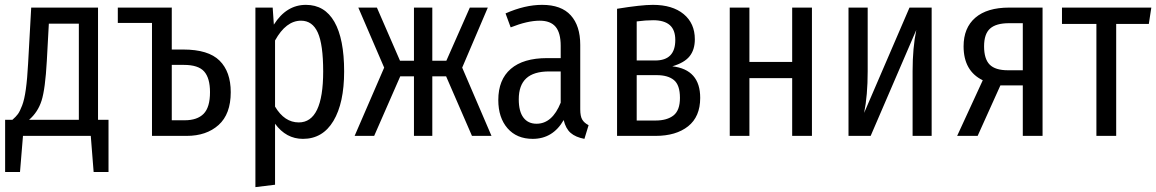

<svg xmlns="http://www.w3.org/2000/svg" viewBox="-20 -557 4739 787"><path d="M381.8 -65.9H424.8V147.9H363.8L352.1 0H74.2L62 147.9H1V-65.9H30.8Q45.4 -78.6 53.5 -89.6Q61.5 -100.6 70.8 -124.8Q80.1 -148.9 85.9 -190.9Q91.8 -232.9 95.2 -296.9L107.9 -525.9H381.8ZM303.2 -65.9V-460H180.2L171.9 -307.1Q165.5 -191.9 150.4 -144.5Q135.3 -97.2 99.1 -65.9Z M731 -354Q834 -354 879.9 -308.6Q925.8 -263.2 925.8 -179.2Q925.8 -89.4 876 -44.7Q826.2 0 745.1 0H603V-462.9H462.9V-525.9H685.1L684.1 -524.9V-354ZM736.8 -64Q788.6 -64 814.7 -90.6Q840.8 -117.2 840.8 -179.2Q840.8 -236.8 816.9 -263.9Q793 -291 733.9 -291H684.1V-64Z M1233.9 -537.1Q1311 -537.1 1350.8 -467.3Q1390.6 -397.5 1390.6 -264.2Q1390.6 -134.8 1346.7 -61.3Q1302.7 12.2 1221.7 12.2Q1152.8 12.2 1107.4 -49.8V200.2L1026.9 210V-525.9H1097.7L1102.5 -456.1Q1153.8 -537.1 1233.9 -537.1ZM1204.6 -55.2Q1304.7 -55.2 1304.7 -264.2Q1304.7 -374.5 1282.7 -423.3Q1260.7 -472.2 1213.9 -472.2Q1152.3 -472.2 1107.4 -391.1V-120.1Q1146 -55.2 1204.6 -55.2Z M1979.5 -525.9 1874.5 -279.8 1994.6 0H1914.6L1808.6 -244.1H1752V0H1676.8V-244.1H1620.6L1513.7 0H1433.6L1554.7 -279.8L1448.7 -525.9H1524.9L1619.6 -308.1H1676.8V-525.9H1752V-308.1H1809.6L1905.8 -525.9Z M2358.4 -108.9Q2358.4 -80.6 2366.5 -66.9Q2374.5 -53.2 2392.6 -43.9L2375.5 12.2Q2339.4 5.4 2319.1 -12.2Q2298.8 -29.8 2290.5 -64.9Q2246.1 12.2 2163.6 12.2Q2098.1 12.2 2060.3 -31.2Q2022.5 -74.7 2022.5 -147Q2022.5 -230.5 2073.7 -274.7Q2125 -318.8 2222.2 -318.8H2278.3V-369.1Q2278.3 -422.4 2257.3 -447.3Q2236.3 -472.2 2192.4 -472.2Q2142.1 -472.2 2073.2 -444.8L2052.2 -502Q2131.3 -537.1 2202.1 -537.1Q2280.8 -537.1 2319.6 -494.1Q2358.4 -451.2 2358.4 -373ZM2179.2 -49.8Q2243.7 -49.8 2278.3 -136.2V-264.2H2231.4Q2167.5 -264.2 2137 -235.8Q2106.4 -207.5 2106.4 -149.9Q2106.4 -100.1 2125.5 -75Q2144.5 -49.8 2179.2 -49.8Z M2735.8 -285.2Q2850.1 -272 2850.1 -155.8Q2850.1 -78.6 2800.5 -39.3Q2751 0 2667 0H2509.3V-521Q2607.9 -537.1 2656.2 -537.1Q2736.3 -537.1 2782.2 -499.3Q2828.1 -461.4 2828.1 -396Q2828.1 -353.5 2806.9 -326.7Q2785.6 -299.8 2735.8 -285.2ZM2657.2 -474.1Q2626.5 -474.1 2589.8 -469.2V-309.1H2666Q2748 -309.1 2748 -393.1Q2748 -434.6 2725.3 -454.3Q2702.6 -474.1 2657.2 -474.1ZM2667 -63Q2713.9 -63 2740.5 -83.7Q2767.1 -104.5 2767.1 -155.8Q2767.1 -208.5 2742.4 -228.8Q2717.8 -249 2671.9 -249H2589.8V-63Z M3227.1 0V-236.8H3051.8V0H2971.2V-525.9H3051.8V-303.2H3227.1V-525.9H3308.1V0Z M3798.8 -525.9V0H3720.7V-266.1Q3720.7 -360.4 3735.8 -434.1L3548.8 0H3458V-525.9H3536.6V-265.1Q3536.6 -165.5 3522 -94.2L3708 -525.9Z M4116.7 -525.9H4253.4V0H4172.4V-207H4080.6L3987.3 0H3903.3L4008.3 -228Q3929.7 -266.1 3929.7 -367.2Q3929.7 -442.9 3977.8 -484.4Q4025.9 -525.9 4116.7 -525.9ZM4111.3 -269H4172.4V-461.9H4115.7Q4063 -461.9 4038.3 -439.9Q4013.7 -418 4013.7 -367.2Q4013.7 -315.4 4036.6 -292.2Q4059.6 -269 4111.3 -269Z M4699.2 -525.9 4689 -459H4555.2V0H4474.1V-459H4333V-525.9Z"/></svg>

Font: Fira Sans Compressed Book
Style: Regular
Weight: 350
Width: 1
Designer: Carrois Corporate & Edenspiekermann AG
Foundry: Carrois Corporate GbR & Edenspiekermann AG
Version: Version 4.203;PS 004.203;hotconv 1.0.88;makeotf.lib2.5.64775